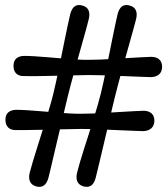

<svg xmlns="http://www.w3.org/2000/svg" viewBox="-20 -725 656 752"><path d="M244.1 -341.9Q239 -321 232.8 -294.5Q226.6 -268.1 219.6 -238.7Q212.6 -209.3 205.5 -179.6Q198.5 -149.9 191.9 -121.8Q185.4 -93.8 179.7 -69.7Q174.1 -45.6 169.6 -28.2Q157.6 14.6 122.1 5.2Q103.7 -0.2 97.5 -13.9Q91.4 -27.7 96.3 -48.4Q100.9 -66.7 108.1 -90.4Q115.3 -114.2 123.9 -141.7Q132.6 -169.3 141.7 -198.4Q150.8 -227.5 159.7 -256.3Q168.6 -285.1 176.3 -311.3Q184 -337.5 189.1 -358.9Q194.2 -380.1 199.9 -406.1Q205.7 -432.2 211.6 -461.2Q217.5 -490.2 223.4 -519.5Q229.3 -548.8 235 -576.6Q240.6 -604.3 245.8 -628.3Q251 -652.2 255.1 -669.5Q266.6 -714 302.7 -703.3Q320.7 -698.5 326.8 -684.6Q332.9 -670.7 327.3 -648.8Q323.1 -631.1 316.5 -607.5Q310 -583.9 302.2 -556.7Q294.5 -529.5 286.5 -500.5Q278.6 -471.5 270.6 -443Q262.7 -414.5 255.9 -388.6Q249.2 -362.7 244.1 -341.9ZM327.5 -490.7Q347.6 -490.7 373.1 -491.7Q398.6 -492.8 426.2 -494.4Q453.8 -496.1 480.9 -497.7Q508.1 -499.4 531.6 -500.6Q555.1 -501.9 571.9 -502.4Q591.8 -502.4 603.2 -492.7Q614.6 -483 615 -463.9Q614.6 -443.9 603.3 -433.8Q592.1 -423.8 571.4 -422.9Q554.6 -423.4 531.1 -424.3Q507.6 -425.2 480.4 -426.3Q453.3 -427.5 425.5 -428.6Q397.7 -429.7 372.2 -430.4Q346.7 -431.1 327 -431.1Q306.5 -430.6 280.5 -430.1Q254.5 -429.7 225.6 -429Q196.8 -428.3 168.8 -427.6Q140.9 -427 116.5 -426.8Q92.1 -426.6 74.9 -427Q54.6 -426.5 43.8 -436.8Q33 -447.1 32.9 -466.3Q32.9 -486.6 44 -496.1Q55 -505.7 74.4 -506.1Q91.7 -506.1 116 -504.6Q140.4 -503.1 168.3 -500.7Q196.2 -498.4 224.8 -496Q253.5 -493.7 280 -492Q306.5 -490.3 327.5 -490.7ZM297.3 -220Q277.1 -219.5 250.6 -219.1Q224.2 -218.6 195.3 -217.9Q166.4 -217.2 138.2 -216.6Q110.1 -215.9 85.5 -215.7Q61 -215.5 43.6 -215.5Q23.3 -215 12.5 -225.3Q1.7 -235.6 1.2 -255.2Q1.2 -275.4 12.5 -284.9Q23.7 -294.5 43.2 -294.9Q60.6 -294.9 85.1 -293.4Q109.6 -291.9 137.8 -289.5Q166 -287.2 194.8 -284.8Q223.7 -282.5 250.4 -280.8Q277.1 -279.1 297.8 -279.5Q317.9 -279.5 343.4 -280.5Q369 -281.6 396.5 -283.2Q424 -284.9 451 -286.5Q478 -288.2 501.4 -289.4Q524.9 -290.7 541.6 -291.2Q561.5 -291.2 572.9 -281.5Q584.3 -271.8 584.8 -252.8Q584.3 -232.8 572.8 -222.6Q561.4 -212.3 541.1 -211.4Q524.4 -211.9 500.9 -212.8Q477.5 -213.7 450.5 -214.9Q423.5 -216 395.8 -217.3Q368.1 -218.6 342.7 -219.3Q317.4 -220 297.3 -220ZM354.7 -28.2Q343.5 14.6 307.3 5.2Q289.2 -0.2 283 -13.9Q276.9 -27.7 281.8 -48.4Q286.4 -66.7 293.3 -90.4Q300.3 -114.2 309.1 -141.7Q318 -169.3 327.3 -198.4Q336.6 -227.5 345.5 -256.3Q354.4 -285.1 362.1 -311.3Q369.8 -337.5 375 -358.9Q380.1 -380.1 385.8 -406.1Q391.6 -432.2 397.4 -461.2Q403.3 -490.2 409.2 -519.5Q415.1 -548.8 420.7 -576.6Q426.4 -604.3 431.4 -628.3Q436.5 -652.2 440.6 -669.5Q452.1 -713.9 487.9 -703.3Q506.2 -698.5 512.2 -684.6Q518.3 -670.7 512.7 -648.8Q508.1 -631.1 501.6 -607.5Q495.1 -583.9 487.4 -556.7Q479.7 -529.5 471.7 -500.5Q463.7 -471.5 455.8 -443Q447.9 -414.5 441.1 -388.6Q434.3 -362.7 429.2 -341.9Q424.1 -321 417.8 -294.5Q411.6 -268.1 404.8 -238.7Q398 -209.3 390.9 -179.6Q383.9 -150 377.2 -121.9Q370.5 -93.9 364.8 -69.8Q359.2 -45.7 354.7 -28.2Z"/></svg>

Font: Fraunces 144pt S100 Black
Style: Regular
Weight: 900
Version: Version 1.000